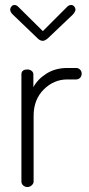

<svg xmlns="http://www.w3.org/2000/svg" viewBox="-20 -751 359 771"><path d="M21 -712Q21 -719 26 -725Q31 -731 38 -731Q46 -731 53 -724L152 -626L250 -724Q257 -731 266 -731Q273 -731 278 -725Q283 -719 283 -712Q283 -705 273 -693L172 -597Q160 -587 152 -587Q141 -587 131 -597L31 -693Q21 -703 21 -712ZM66 -22V-452Q66 -472 90 -472Q100 -472 107 -466.5Q114 -461 114 -452V-401Q132 -434 167.5 -456Q203 -478 250 -478H286Q295 -478 301.5 -471.5Q308 -465 308 -455Q308 -445 301.5 -438.5Q295 -432 286 -432H250Q196 -432 155.5 -391.5Q115 -351 115 -286V-22Q115 -14 107.5 -7Q100 0 90 0Q80 0 73 -6.5Q66 -13 66 -22Z"/></svg>

Font: Terminal Dosis
Style: Light
Weight: 300
Designer: EdgarTolentino, PabloImpallari, IginoMarini
Foundry: EdgarTolentino, PabloImpallari, IginoMarini
Version: Version 1.006